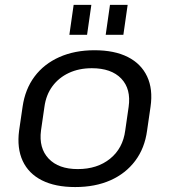

<svg xmlns="http://www.w3.org/2000/svg" viewBox="-20 -752 689 780"><path d="M285.4 7.9Q204.4 7.9 150.2 -19.5Q95.9 -46.9 72.1 -98.5Q48.3 -150.1 57.6 -221.4L71.8 -318.6Q82.1 -389.9 120.4 -441.1Q158.6 -492.2 221.1 -520.1Q283.5 -547.9 363.7 -547.9Q444.9 -547.9 499.1 -520.5Q553.3 -493.1 577.6 -441.5Q601.9 -389.9 591.6 -318.6L577.5 -221.4Q568 -150.1 529.2 -98.5Q490.4 -46.9 428.5 -19.5Q366.6 7.9 285.4 7.9ZM296 -65.1Q375.2 -65.1 427.3 -107.3Q479.4 -149.5 488.8 -222.1L502.6 -317.9Q512.9 -390.7 472.6 -432.8Q432.3 -474.9 353.1 -474.9Q300.9 -474.9 259.8 -455.7Q218.7 -436.5 192.8 -401.4Q167 -366.4 160.5 -317.9L146.6 -222.1Q137.2 -150.3 177.5 -107.7Q217.7 -65.1 296 -65.1ZM351.1 -732.3 333.7 -610.6H261.8L279.2 -732.3ZM498.6 -732.3 481.2 -610.6H409.4L426.8 -732.3Z"/></svg>

Font: Pathway Extreme 8pt Thin
Style: Italic
Weight: 100
Italic angle: -8°
Designer: Eduardo Rodriguez Tunni
Foundry: Eduardo Rodriguez Tunni
Version: Version 1.000